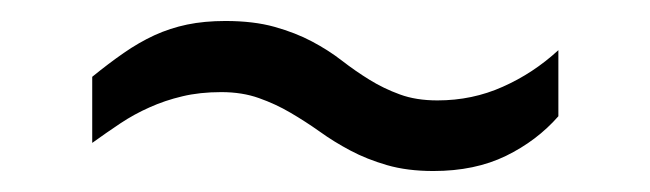

<svg xmlns="http://www.w3.org/2000/svg" viewBox="-20 -394 620 183"><path d="M190.9 -306.2Q170.4 -306.2 153.8 -302.2Q137.2 -298.3 122.6 -291.7Q107.9 -285.2 94.7 -276.4Q81.5 -267.6 67.9 -257.8V-320.8Q83.5 -333.5 97.9 -343.5Q112.3 -353.5 127.2 -360.4Q142.1 -367.2 158.4 -370.6Q174.8 -374 194.8 -374Q221.7 -374 241.7 -368.4Q261.7 -362.8 277.3 -354.5Q293 -346.2 305.9 -336.2Q318.8 -326.2 332.3 -317.9Q345.7 -309.6 361.1 -304Q376.5 -298.3 397 -298.3Q430.2 -298.3 459.2 -311.3Q488.3 -324.2 512.2 -346.2V-283.2Q491.7 -259.8 462.2 -245.4Q432.6 -231 393.1 -231Q368.2 -231 348.9 -236.6Q329.6 -242.2 314 -250.5Q298.3 -258.8 284.7 -268.6Q271 -278.3 256.8 -286.6Q242.7 -294.9 226.8 -300.5Q210.9 -306.2 190.9 -306.2Z"/></svg>

Font: Lora
Style: Regular
Weight: 400
Designer: Olga Karpushina, Alexei Vanyashin
Foundry: Cyreal (www.cyreal.org, a@cyreal.org)
Version: Version 1.014